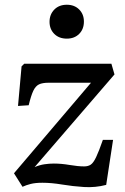

<svg xmlns="http://www.w3.org/2000/svg" viewBox="-20 -780 529 810"><path d="M82 -511H450L463 -466L126 -75Q147 -84 167.5 -87Q188 -90 207 -90Q239 -90 274 -84Q309 -78 335 -78Q352 -78 363 -85.5Q374 -93 385.5 -117Q397 -141 414 -190H457L428 0Q382 12 334.5 9Q287 6 242 -1.5Q197 -9 159 -9Q129 -9 109.5 -4Q90 1 75 8L39 -49L364 -431H186Q159 -431 144.5 -424Q130 -417 120.5 -397Q111 -377 101 -336L56 -333L71 -500ZM189 -688Q189 -719 209 -739.5Q229 -760 262 -760Q294 -760 314 -740Q334 -720 334 -689Q334 -657 314 -637Q294 -617 262 -617Q229 -617 209 -637Q189 -657 189 -688Z"/></svg>

Font: Literata 36pt Medium
Style: Italic
Weight: 500
Italic angle: -2°
Designer: Latin by Veronika Burian and Jose Scaglione. Greek by Irene Vlachou. Cyrillic by Vera Evstafieva
Foundry: TypeTogether
Version: Version 3.002